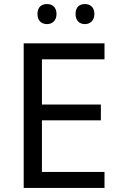

<svg xmlns="http://www.w3.org/2000/svg" viewBox="-20 -928 596 948"><path d="M165 -859C165 -825 186 -809 212 -809C237 -809 259 -825 259 -859C259 -894 237 -908 212 -908C186 -908 165 -894 165 -859ZM353 -859C353 -825 374 -809 399 -809C424 -809 446 -825 446 -859C446 -894 424 -908 399 -908C374 -908 353 -894 353 -859ZM496 0V-79H187V-334H478V-412H187V-635H496V-714H97V0Z"/></svg>

Font: Noto Sans Arabic UI
Style: Regular
Weight: 400
Designer: Monotype Design Team, Nadine Chahine and Nizar Qandah
Foundry: Monotype Imaging Inc.
Version: Version 2.010